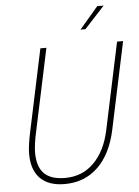

<svg xmlns="http://www.w3.org/2000/svg" viewBox="-61 -953 735 1015"><g transform="rotate(-5 307.0 -445.0)"><path d="M241 16Q156 16 111.5 -29Q67 -74 67 -159Q67 -182 71.5 -212.5Q76 -243 82 -271L175 -710H207L114 -272Q107 -241 103 -212.5Q99 -184 99 -164Q99 -88 135 -52Q171 -16 246 -16Q338 -16 399.5 -78Q461 -140 484 -248L582 -710H614L516 -248Q489 -121 418 -52.5Q347 16 241 16ZM395 -790 494 -906H528L421 -790Z"/></g></svg>

Font: Geist Mono Thin
Style: Italic
Weight: 100
Italic angle: -12°
Monospace: yes
Designer: Basement.studio, Andrés Briganti, Mateo Zaragoza
Foundry: Basement.studio, Vercel, Andrés Briganti, Guido Ferreyra, Mateo Zaragoza
Version: Version 1.500; ttfautohint (v1.8.4.7-5d5b)